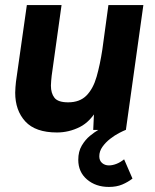

<svg xmlns="http://www.w3.org/2000/svg" viewBox="-20 -513 610 758"><path d="M205 10Q120 10 80 -33.5Q40 -77 40 -147Q40 -158 41 -168.5Q42 -179 43 -190L86 -493H223L184 -214Q183 -203 182 -193.5Q181 -184 181 -175Q181 -145 195 -127Q209 -109 249 -109Q295 -109 321.5 -136Q348 -163 361.5 -210.5Q375 -258 384 -317L408 -493H546L477 0H348L353 -107L369 -90Q338 -33 295 -11.5Q252 10 205 10ZM410 225Q358 225 323.5 195.5Q289 166 289 118Q289 85 303 61.5Q317 38 335.5 23Q354 8 368 0H476Q468 3 450.5 12Q433 21 415 35Q397 49 384.5 66.5Q372 84 372 104Q372 121 383 130.5Q394 140 410 140Q424 140 439.5 134Q455 128 470 116L503 192Q485 206 462.5 215.5Q440 225 410 225Z"/></svg>

Font: Hanken Grotesk ExtraBold
Style: Italic
Weight: 800
Italic angle: -8°
Designer: Alfredo Marco Pradil
Foundry: Hanken Design Co.
Version: Version 3.013